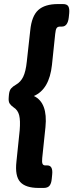

<svg xmlns="http://www.w3.org/2000/svg" viewBox="-20 -788 361 946"><path d="M171 138Q106 138 79.5 108.5Q53 79 61 8L77 -146Q81 -194 74.5 -220Q68 -246 47 -259Q34 -268 27.5 -278Q21 -288 23 -309L24 -321Q26 -342 34.5 -352Q43 -362 59 -371Q82 -384 94.5 -410Q107 -436 112 -484L129 -638Q136 -709 168.5 -738.5Q201 -768 266 -768H290Q310 -768 316.5 -757Q323 -746 321 -723L319 -703Q314 -657 285 -657H276Q264 -657 259 -649.5Q254 -642 252 -621L236 -468Q223 -348 147 -315Q216 -282 204 -162L188 -9Q186 11 189.5 19Q193 27 203 27H213Q242 27 237 73L235 93Q233 116 224 127Q215 138 195 138Z"/></svg>

Font: Asap ExtraBold
Style: Italic
Weight: 800
Italic angle: -6°
Designer: Pablo Cosgaya
Foundry: Omnibus-Type
Version: Version 3.001; ttfautohint (v1.8.4.7-5d5b)